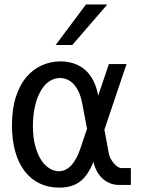

<svg xmlns="http://www.w3.org/2000/svg" viewBox="-20 -837 642 869"><path d="M369.1 -816.9H465.8L307.1 -633.3H231.9ZM248 12.2Q198.7 12.2 159.2 -6.8Q119.6 -25.9 91.8 -62Q64 -98.1 49.1 -150.4Q34.2 -202.6 34.2 -269.5Q34.2 -344.2 52 -398.9Q69.8 -453.6 100.1 -489Q130.4 -524.4 170.2 -541.7Q210 -559.1 253.9 -559.1Q287.1 -559.1 315.4 -549.3Q343.8 -539.6 365.7 -520.3Q387.7 -501 402.6 -471.7Q417.5 -442.4 424.3 -403.8L472.7 -546.9H552.7L452.6 -250.5L472.2 -143.6Q474.1 -131.8 480.5 -119.6Q486.8 -107.4 495.1 -97.9Q503.4 -88.4 512.5 -82.3Q521.5 -76.2 529.3 -76.2H572.3V0H518.6Q495.6 0 476.3 -8.3Q457 -16.6 442.1 -30.8Q427.2 -44.9 417.5 -64Q407.7 -83 403.3 -104.5Q392.1 -78.1 378.9 -56.6Q365.7 -35.2 347.7 -19.8Q329.6 -4.4 305.2 3.9Q280.8 12.2 248 12.2ZM246.1 -62Q276.9 -62 301.8 -87.9Q326.7 -113.8 344.2 -166L374 -254.4L352.5 -367.2Q346.7 -398.9 336.2 -421.1Q325.7 -443.4 312.3 -457.3Q298.8 -471.2 283.2 -477.5Q267.6 -483.9 251.5 -483.9Q227.5 -483.9 205.6 -470.5Q183.6 -457 166.5 -429.2Q147.9 -398.4 138.4 -356.4Q128.9 -314.5 128.9 -267.1Q128.9 -216.3 139.2 -177.7Q149.4 -139.2 166 -113.5Q182.6 -87.9 203.6 -75Q224.6 -62 246.1 -62Z"/></svg>

Font: Hack
Style: Regular
Weight: 400
Monospace: yes
Designer: Christopher Simpkins
Foundry: Christopher Simpkins
Version: Version 2.019; ttfautohint (v1.4.1) -l 4 -r 80 -G 350 -x 0 -